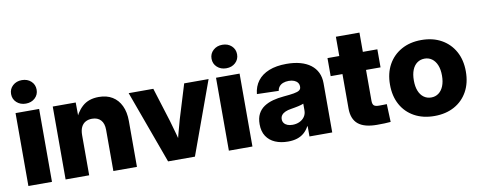

<svg xmlns="http://www.w3.org/2000/svg" viewBox="-64 -1044 3385 1355"><g transform="rotate(-10 1628.5 -366.5)"><path d="M48.8 0V-522.5H217.8V0ZM132.8 -575.7Q93.3 -575.7 67.1 -599.6Q41 -623.5 41 -660.2Q41 -696.3 67.1 -720.2Q93.3 -744.1 132.3 -744.1Q172.4 -744.1 198.2 -720.2Q224.1 -696.3 224.1 -659.7Q224.1 -623.5 198.2 -599.6Q172.4 -575.7 132.8 -575.7Z M484.4 -287.1V0H315.4V-522.5H480L481 -384.3H460Q483.4 -451.7 528.1 -492.2Q572.8 -532.7 646.5 -532.7Q703.1 -532.7 743.2 -508.3Q783.2 -483.9 804.9 -438.2Q826.7 -392.6 826.7 -329.1V0H657.7V-294.9Q657.7 -340.8 635.5 -365.2Q613.3 -389.6 572.8 -389.6Q545.9 -389.6 525.9 -378.4Q505.9 -367.2 495.1 -344.5Q484.4 -321.8 484.4 -287.1Z M1049.8 0 859.4 -522.5H1036.1L1112.3 -278.3Q1127.4 -228 1140.9 -177.5Q1154.3 -127 1167.5 -75.2H1129.4Q1142.1 -127 1155 -177.5Q1168 -228 1182.6 -278.3L1257.3 -522.5H1432.1L1242.2 0Z M1485.4 0V-522.5H1654.3V0ZM1569.3 -575.7Q1529.8 -575.7 1503.7 -599.6Q1477.5 -623.5 1477.5 -660.2Q1477.5 -696.3 1503.7 -720.2Q1529.8 -744.1 1568.8 -744.1Q1608.9 -744.1 1634.8 -720.2Q1660.6 -696.3 1660.6 -659.7Q1660.6 -623.5 1634.8 -599.6Q1608.9 -575.7 1569.3 -575.7Z M1908.7 9.3Q1856.9 9.3 1816.9 -7.8Q1776.9 -24.9 1754.2 -59.3Q1731.4 -93.8 1731.4 -145.5Q1731.4 -189.9 1747.1 -219.7Q1762.7 -249.5 1790.5 -268.1Q1818.4 -286.6 1854.7 -296.4Q1891.1 -306.2 1932.1 -309.6Q1978.5 -313.5 2006.3 -318.4Q2034.2 -323.2 2046.4 -331.8Q2058.6 -340.3 2058.6 -356V-358.9Q2058.6 -375 2049.8 -386.7Q2041 -398.4 2024.9 -405Q2008.8 -411.6 1986.3 -411.6Q1963.4 -411.6 1945.8 -404.8Q1928.2 -397.9 1918 -385Q1907.7 -372.1 1905.3 -354.5L1749.5 -358.9Q1754.9 -413.1 1784.2 -451.9Q1813.5 -490.7 1865.7 -511.7Q1918 -532.7 1991.2 -532.7Q2046.4 -532.7 2089.8 -520.8Q2133.3 -508.8 2163.8 -485.6Q2194.3 -462.4 2210.2 -429Q2226.1 -395.5 2226.1 -352.5V0H2063V-73.2H2060.1Q2044.9 -45.4 2023.7 -27.1Q2002.4 -8.8 1974.1 0.2Q1945.8 9.3 1908.7 9.3ZM1960 -101.6Q1988.3 -101.6 2011 -112.3Q2033.7 -123 2046.9 -142.3Q2060.1 -161.6 2060.1 -187.5V-235.4Q2053.2 -232.4 2043.7 -229.5Q2034.2 -226.6 2022.2 -223.9Q2010.3 -221.2 1996.6 -218.8Q1982.9 -216.3 1968.3 -213.9Q1945.3 -210.4 1928 -202.9Q1910.6 -195.3 1900.9 -183.1Q1891.1 -170.9 1891.1 -153.3Q1891.1 -137.2 1899.9 -125.5Q1908.7 -113.8 1924.1 -107.7Q1939.5 -101.6 1960 -101.6Z M2641.6 -522.5V-393.1H2284.2V-522.5ZM2368.7 -660.6H2537.6V-171.9Q2537.6 -147.9 2547.6 -138.4Q2557.6 -128.9 2584.5 -128.9Q2596.2 -128.9 2614.3 -129.2Q2632.3 -129.4 2640.1 -129.9L2645 -1.5Q2628.4 0.5 2601.6 1.2Q2574.7 2 2547.4 2Q2456.1 2 2412.4 -34.4Q2368.7 -70.8 2368.7 -146.5Z M2958 11.2Q2876 11.2 2814.7 -22.5Q2753.4 -56.2 2719.7 -117.2Q2686 -178.2 2686 -260.7Q2686 -342.8 2719.7 -403.8Q2753.4 -464.8 2814.7 -499Q2876 -533.2 2958 -533.2Q3040 -533.2 3101.1 -499Q3162.1 -464.8 3195.8 -403.8Q3229.5 -342.8 3229.5 -260.7Q3229.5 -178.2 3195.8 -117.2Q3162.1 -56.2 3101.1 -22.5Q3040 11.2 2958 11.2ZM2958 -121.6Q2987.8 -121.6 3010.5 -138.2Q3033.2 -154.8 3045.9 -186Q3058.6 -217.3 3058.6 -260.7Q3058.6 -305.2 3045.9 -335.9Q3033.2 -366.7 3010.5 -383.3Q2987.8 -399.9 2958 -399.9Q2927.7 -399.9 2904.8 -383.5Q2881.8 -367.2 2869.4 -336.2Q2856.9 -305.2 2856.9 -260.7Q2856.9 -216.8 2869.4 -185.8Q2881.8 -154.8 2904.8 -138.2Q2927.7 -121.6 2958 -121.6Z"/></g></svg>

Font: Inter 28pt ExtraBold
Style: Regular
Weight: 800
Designer: Rasmus Andersson
Foundry: rsms
Version: Version 4.001;git-66647c0bb